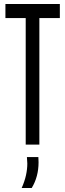

<svg xmlns="http://www.w3.org/2000/svg" viewBox="-20 -720 324 956"><path d="M278 -630H176V0H108V-630H7V-700H278ZM88 216Q103 182 109.5 152Q116 122 116 94Q116 86 115 78Q114 70 114 62H171Q171 68 171.5 74.5Q172 81 172 88Q172 160 138 216Z"/></svg>

Font: Georama ExtraCondensed
Style: Regular
Weight: 400
Width: 2
Designer: Jean-Baptiste Levee
Foundry: Production Type
Version: Version 1.000